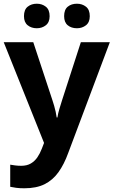

<svg xmlns="http://www.w3.org/2000/svg" viewBox="-20 -773 611 1033"><path d="M0 -546H159L262 -234Q267 -219 271.5 -203.5Q276 -188 279.5 -172Q283 -156 285 -141H289Q292 -162 299.5 -187Q307 -212 314 -234L415 -546H571L347 50Q325 111 294.5 153.5Q264 196 220 218Q176 240 111 240Q86 240 67 237.5Q48 235 35 232V113Q46 115 61.5 117Q77 119 94 119Q125 119 146 106.5Q167 94 181 73.5Q195 53 205 27L217 -4ZM109 -686Q109 -721 129 -737Q149 -753 178 -753Q206 -753 226.5 -737Q247 -721 247 -686Q247 -653 226.5 -637Q206 -621 178 -621Q149 -621 129 -637Q109 -653 109 -686ZM325 -686Q325 -721 344.5 -737Q364 -753 394 -753Q422 -753 442.5 -737Q463 -721 463 -686Q463 -653 442.5 -637Q422 -621 394 -621Q364 -621 344.5 -637Q325 -653 325 -686Z"/></svg>

Font: Noto Sans Lao Looped
Style: Bold
Weight: 700
Designer: Mark Frömberg, Ben Mitchell
Foundry: The Fontpad Ltd
Version: Version 1.001